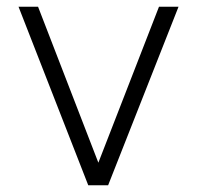

<svg xmlns="http://www.w3.org/2000/svg" viewBox="-20 -550 585 570"><path d="M242 0 35 -530H93L272 -67L452 -530H510L301 0Z"/></svg>

Font: Be Vietnam Pro ExtraLight
Style: Regular
Weight: 200
Designer: Lam Bao, Tony Le, Vietanh Nguyen
Foundry: Yellow Type Foundry
Version: Version 1.002; ttfautohint (v1.8.3)